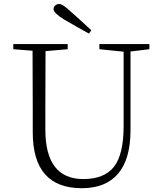

<svg xmlns="http://www.w3.org/2000/svg" viewBox="-20 -948 827 982"><path d="M447.3 -793 434.6 -776.4Q417 -786.1 372.6 -811Q328.1 -835.9 305.7 -849.6Q253.9 -881.8 253.9 -901.4Q253.9 -913.1 262.7 -920.4Q271.5 -927.7 283.2 -927.7Q299.8 -927.7 339.8 -890.6Q347.7 -883.8 386.7 -848.6Q425.8 -813.5 447.3 -793ZM744.1 -722.7V-696.3L647.5 -684.6V-278.3Q646.5 -131.8 583 -58.6Q519.5 14.6 398.4 14.6Q147.5 14.6 147.5 -271.5V-386.7Q147.5 -589.8 146.5 -688.5L47.9 -696.3V-722.7H326.2V-696.3L212.9 -686.5Q211.9 -588.9 211.9 -386.7V-286.1Q211.9 -32.2 406.2 -32.2Q513.7 -32.2 563 -95.2Q612.3 -158.2 612.3 -303.7V-683.6L488.3 -696.3V-722.7Z"/></svg>

Font: GenYoMin TW TTF ExtraLight
Style: Regular
Weight: 250
Version: Version 1.300